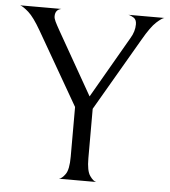

<svg xmlns="http://www.w3.org/2000/svg" viewBox="-57 -734 689 780"><g transform="rotate(5 288.0 -344.0)"><path d="M497 -592 324 -295V-93Q324 -42 338 -22Q352 -2 364 0H212Q224 -2 238 -21.5Q252 -41 252 -93V-296L81 -593Q51 -645 29 -664.5Q7 -684 -6 -688H162Q137 -683 137 -656Q137 -647 143 -634.5Q149 -622 162 -599L307 -344L452 -595Q469 -623 469 -652Q469 -671 457.5 -678.5Q446 -686 435 -688H582Q572 -686 550 -666Q528 -646 497 -592Z"/></g></svg>

Font: BellefairVN
Style: Regular
Weight: 400
Designer: Nick Shinn, Liron Lavi Turkenic
Foundry: Shinntype
Version: Version 1.003